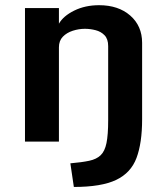

<svg xmlns="http://www.w3.org/2000/svg" viewBox="-20 -556 652 754"><path d="M256.3 85.4Q301.3 81.5 330.1 75.4Q358.9 69.3 375.2 53.7Q391.6 38.1 398.2 5.6Q404.8 -26.9 404.8 -84V-375Q404.8 -402.8 390.6 -417.5Q376.5 -432.1 355.2 -437.5Q334 -442.9 313.5 -442.9Q289.6 -442.9 265.9 -435.3Q242.2 -427.7 226.8 -411.9Q211.4 -396 211.4 -370.1V0H78.1V-524.4H211.4V-462.9Q228.5 -493.2 271.5 -514.4Q314.5 -535.6 369.1 -535.6Q444.8 -535.6 491.5 -494.9Q538.1 -454.1 538.1 -387.7V-87.4Q538.1 5.4 516.1 64.2Q494.1 123 436 150.6Q377.9 178.2 270 178.2Z"/></svg>

Font: Monda
Style: Bold
Weight: 700
Designer: Vernon Adams
Foundry: Vernon Adams
Version: Version 2.100; ttfautohint (v1.8.3)